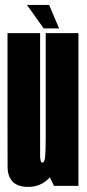

<svg xmlns="http://www.w3.org/2000/svg" viewBox="-20 -730 340 754"><path d="M192 0H288V-600H159.5V-67.5ZM137.5 -600H9.5V-254Q9.5 -156.5 9.8 -76.2Q10 4 91 4Q149.5 4 186.5 -46.2Q223.5 -96.5 223.5 -180L159.5 -187.5Q159.5 -141.5 157.5 -116.5Q155.5 -91.5 146.5 -91.5Q137.5 -91.5 137.5 -120Q137.5 -148.5 137.5 -254.5ZM151.5 -618.5H212L173 -710.5H86Z"/></svg>

Font: Anybody UltraCondensed
Style: Bold
Weight: 700
Width: 1
Version: Version 1.113;gftools[0.9.25]